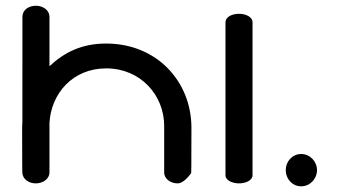

<svg xmlns="http://www.w3.org/2000/svg" viewBox="-20 -638 1177 668"><path d="M57 -193.8C57 -49.1 57.6 -37.6 57.7 -36.6C59.2 -15 79.4 0 104.7 0C128.9 0 152.1 -15.2 152.1 -38V-210C157.6 -312.9 233.3 -400.1 349.4 -400.1C469.3 -400.1 551.2 -306.6 551.2 -200C551.2 -88.5 551.2 -38 551.2 -38C551.2 -15.2 574 0 598.2 0C621.3 0 645.2 -36.1 645.2 -36.1C645.4 -37.9 646 -47.8 646 -193.6C646 -354.6 525.5 -486.5 349.4 -486.5C265.3 -486.5 204.7 -456.7 152.1 -407.6V-580.7C151.5 -602.9 129.4 -618 105 -618C81.4 -618 58.9 -605 58 -580.7C58 -580.4 57.9 -374.6 57.9 -216.7C57.3 -209 57 -201.6 57 -193.8Z M764.5 -561.5C764.3 -560 764.5 -28.4 764.5 -28C764.5 -10.7 788 0 811.5 0C835 0 858.6 -10.6 858.6 -28V-561.8C857.9 -579.1 835.3 -590 811.5 -590C788.3 -590 765.4 -580 764.5 -561.5Z M974.1 -46C974.1 -16.1 996.7 10.2 1027.9 10.2C1058.7 10.2 1082.9 -15.8 1082.9 -46C1082.9 -76.2 1058.7 -102.2 1027.9 -102.2C996.7 -102.2 974.1 -75.9 974.1 -46Z"/></svg>

Font: Hi.
Style: Black
Weight: 400
Designer: Mew Too, Robert Jablonski
Foundry: Cannot Into Space Fonts
Version: Version 1.996